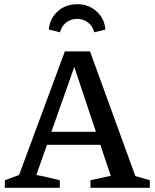

<svg xmlns="http://www.w3.org/2000/svg" viewBox="-20 -895 737 915"><path d="M625 -56Q643 -51 660 -46Q677 -41 694 -36V0H411V-36L508 -57L458 -205H204L153 -61Q182 -56 209.5 -49.5Q237 -43 265 -36V0H3V-36L71 -61L289 -650H409ZM225 -267H437L334 -576ZM348 -875Q403 -875 441 -840Q479 -805 482 -754L429 -741Q423 -769 400.5 -787Q378 -805 348 -805Q316 -805 294.5 -787Q273 -769 266 -741L213 -754Q216 -805 254 -840Q292 -875 348 -875Z"/></svg>

Font: Piazzolla SC Medium
Style: Regular
Weight: 500
Designer: Juan Pablo del Peral
Foundry: Huerta Tipografica
Version: Version 1.330